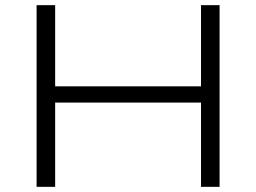

<svg xmlns="http://www.w3.org/2000/svg" viewBox="-20 -725 994 745"><path d="M122 0V-705H194V-390H760V-705H832V0H760V-327H194V0Z"/></svg>

Font: Nunito Sans 10pt Expanded Light
Style: Regular
Weight: 300
Width: 7
Designer: Vernon Adams
Foundry: Vernon Adams
Version: Version 3.101;gftools[0.9.27]